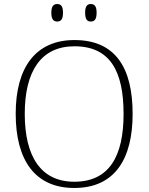

<svg xmlns="http://www.w3.org/2000/svg" viewBox="-20 -924 738 954"><path d="M431 -817C449 -817 460 -827 460 -861C460 -894 449 -904 431 -904C414 -904 403 -894 403 -861C403 -827 414 -817 431 -817ZM264 -817C282 -817 293 -827 293 -861C293 -894 282 -904 264 -904C247 -904 235 -894 235 -861C235 -827 247 -817 264 -817ZM349 10C551 10 639 -135 639 -358C639 -588 553 -725 350 -725C157 -725 58 -589 58 -359C58 -128 154 10 349 10ZM349 -21C183 -21 103 -147 103 -358C103 -569 183 -694 350 -694C528 -694 594 -569 594 -358C594 -148 523 -21 349 -21Z"/></svg>

Font: Noto Serif Devanagari ExtraLight
Style: Regular
Weight: 200
Designer: Universal Thirst, Indian Type Foundry and the Monotype Design Team
Foundry: Monotype Imaging Inc.
Version: Version 2.004